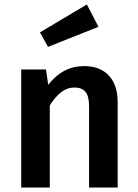

<svg xmlns="http://www.w3.org/2000/svg" viewBox="-20 -840 616 860"><path d="M507 -383V0H379V-363Q379 -410 362.5 -429Q346 -448 314 -448Q281 -448 254.5 -427.5Q228 -407 203 -368V0H75V-529H186L196 -460Q261 -544 357 -544Q428 -544 467.5 -501.5Q507 -459 507 -383ZM421 -720 195 -630 159 -695 369 -820Z"/></svg>

Font: Fira Sans Medium
Style: Regular
Weight: 500
Designer: bBox Type GmbH & Carrois Corporate GbR & Edenspiekermann AG
Foundry: bBox Type GmbH & Carrois Corporate GbR & Edenspiekermann AG
Version: Version 4.301